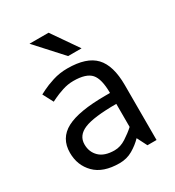

<svg xmlns="http://www.w3.org/2000/svg" viewBox="-171 -803 836 915"><g transform="rotate(-30 247.0 -346.0)"><path d="M118 -153Q118 -111 146 -84Q174 -57 229 -57Q261 -57 292 -77Q323 -97 346 -118V-245Q221 -245 169.5 -223.5Q118 -202 118 -153ZM219 8Q129 8 83.5 -38Q38 -84 38 -153Q38 -233 106 -269Q174 -305 321 -305H346Q346 -382 319.5 -412Q293 -442 223 -442Q192 -442 162 -432Q132 -422 112.5 -412.5Q93 -403 93 -403L63 -460Q63 -460 86.5 -472Q110 -484 147.5 -496Q185 -508 228 -508Q333 -508 379.5 -459Q426 -410 426 -302V0H376L348 -55Q324 -30 291.5 -11Q259 8 219 8ZM131 -700H236L335 -557H261Z"/></g></svg>

Font: Epunda Sans
Style: Regular
Weight: 400
Designer: Simon Atzbach
Foundry: typofactur
Version: Version 2.204; ttfautohint (v1.8.4.7-5d5b)